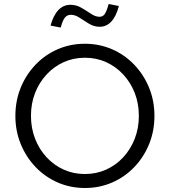

<svg xmlns="http://www.w3.org/2000/svg" viewBox="-20 -930 850 961"><path d="M405.2 11Q332.4 11 269.2 -16.5Q206 -44 158.5 -93.5Q111 -143 84 -208.5Q57 -274 57 -350Q57 -426 83.8 -491.5Q110.6 -557 158.1 -606.5Q205.6 -656 268.8 -683.5Q332 -711 404.8 -711Q477.6 -711 540.8 -683.5Q604 -656 651.5 -606.5Q699 -557 726 -491.5Q753 -426 753 -350Q753 -274 726.2 -208.5Q699.4 -143 651.9 -93.5Q604.4 -44 541.2 -16.5Q478 11 405.2 11ZM404.9 -59Q462 -59 511 -81Q560 -103 597 -143Q634 -183 654.5 -235.9Q675 -288.8 675 -350Q675 -412 654.5 -464.5Q634 -517 597 -557Q560 -597 511.1 -619Q462.3 -641 405.1 -641Q348 -641 299 -619Q250 -597 213 -557Q176 -517 155.5 -464.5Q135 -412 135 -350.5Q135 -289 155.5 -236Q176 -183 213 -143Q250 -103 298.9 -81Q347.7 -59 404.9 -59ZM284 -792 233 -802Q247 -853 272 -879.5Q297 -906 333 -906Q362 -906 387.5 -891Q413 -876 435.5 -861Q458 -846 478 -846Q495 -846 504.5 -860Q514 -874 524 -910L575 -900Q562 -849 537.5 -822.5Q513 -796 479 -796Q451 -796 426 -811Q401 -826 378.5 -841Q356 -856 335 -856Q316 -856 304.5 -841.5Q293 -827 284 -792Z"/></svg>

Font: Red Hat Text VF
Style: Regular
Weight: 300
Designer: Pentagram, MCKL
Foundry: Pentagram, MCKL
Version: Version 1.023